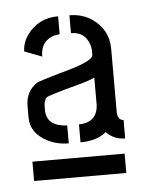

<svg xmlns="http://www.w3.org/2000/svg" viewBox="-36 -719 304 397"><g transform="rotate(-5 116.0 -520.5)"><path d="M19.5 -352.5V-392.6H210.9V-352.5ZM19.5 -484.4Q19.5 -451.2 54.7 -433.6Q74.2 -423.8 97.7 -423.8V-460.9Q56.6 -462.9 54.7 -494.1V-506.8Q55.7 -517.6 60.5 -522.5Q65.4 -526.4 124 -542Q150.4 -548.8 162.1 -554.7V-498Q160.2 -461.9 122.1 -460.9V-423.8Q156.2 -423.8 175.8 -440.4Q191.4 -423.8 214.8 -423.8V-461.9Q203.1 -462.9 202.1 -478.5V-611.3Q202.1 -650.4 168.9 -673.8Q148.4 -687.5 122.1 -687.5V-650.4Q150.4 -650.4 159.2 -625Q162.1 -618.2 162.1 -610.4V-601.6Q162.1 -587.9 89.8 -569.3Q52.7 -558.6 43.9 -554.7Q19.5 -539.1 19.5 -507.8ZM22.5 -621.1 58.6 -607.4Q58.6 -639.6 86.9 -648.4Q92.8 -649.4 98.6 -650.4V-687.5Q57.6 -687.5 34.2 -655.3Q22.5 -638.7 22.5 -621.1Z"/></g></svg>

Font: Post No Bills Colombo
Style: SemiBold
Weight: 700
Designer: Kosala Senevirathne, Siva Puranthara, Lasantha Premarathna, Tharique Azeez
Foundry: Mooniak
Version: Version 1.220 ; ttfautohint (v1.5)